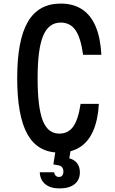

<svg xmlns="http://www.w3.org/2000/svg" viewBox="-20 -836 640 1072"><path d="M311 16Q191 16 133.5 -86Q76 -188 76 -400Q76 -612 135.5 -714Q195 -816 319 -816Q389 -816 438 -784Q487 -752 514 -688.5Q541 -625 546 -530H444Q431 -625 401.5 -667.5Q372 -710 319 -710Q252 -710 221 -636.5Q190 -563 190 -400Q190 -237 218.5 -163.5Q247 -90 311 -90Q361 -90 389 -129.5Q417 -169 430 -256H532Q527 -167 500.5 -106Q474 -45 426.5 -14.5Q379 16 311 16ZM294 -20H378L367 48Q395 55 410.5 75.5Q426 96 426 126Q426 169 396 192.5Q366 216 312 216Q262 216 233 192.5Q204 169 202 126H282Q284 138 291 145Q298 152 310 152Q321 152 327.5 144Q334 136 334 122Q334 108 327 98.5Q320 89 306 87L278 82Z"/></svg>

Font: Martian Mono Condensed
Style: Regular
Weight: 400
Width: 3
Designer: Roman Shamin
Foundry: Evil Martians
Version: Version 1.000